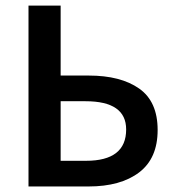

<svg xmlns="http://www.w3.org/2000/svg" viewBox="-20 -674 630 694"><path d="M199.2 -92.8H291Q436 -92.8 436 -206.1Q436 -308.1 289.1 -308.1H199.2ZM83 0V-653.8H199.2V-400.9H300.8Q416 -400.9 482.9 -354Q549.8 -307.1 549.8 -204.1Q549.8 -101.6 482.9 -50.8Q416 0 299.8 0Z"/></svg>

Font: SourceSansPro-Semibold
Style: Regular
Weight: 600
Designer: Paul D. Hunt
Foundry: Adobe Systems Incorporated
Version: Version 2.020;PS 2.0;hotconv 1.0.86;makeotf.lib2.5.63406